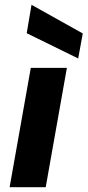

<svg xmlns="http://www.w3.org/2000/svg" viewBox="-20 -778 364 798"><path d="M20 0 108 -496H258L170 0ZM305 -535 91 -640 111 -758 324 -639Z"/></svg>

Font: DM Sans 24pt Black
Style: Italic
Weight: 900
Italic angle: -10°
Designer: Colophon Foundry, Jonny Pinhorn
Foundry: Colophon Foundry
Version: Version 4.004;gftools[0.9.30]